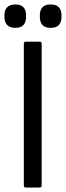

<svg xmlns="http://www.w3.org/2000/svg" viewBox="-26 -842 296 862"><path d="M90 0Q81 0 81 -9V-646Q81 -655 90 -655H152Q161 -655 161 -646V-9Q161 0 152 0ZM43 -717Q18 -717 6 -730Q-6 -743 -6 -765V-775Q-6 -796 6 -809Q18 -822 43 -822Q68 -822 79.5 -809Q91 -796 91 -775V-765Q91 -743 79.5 -730Q68 -717 43 -717ZM201 -717Q176 -717 164.5 -730Q153 -743 153 -765V-775Q153 -796 164.5 -809Q176 -822 201 -822Q227 -822 238.5 -809Q250 -796 250 -775V-765Q250 -743 238.5 -730Q227 -717 201 -717Z"/></svg>

Font: Sofia Sans Semi Condensed
Style: Regular
Weight: 400
Designer: Botio Nikoltchev, Ani Petrova
Foundry: lettersoup
Version: Version 4.100; ttfautohint (v1.8.4.7-5d5b)